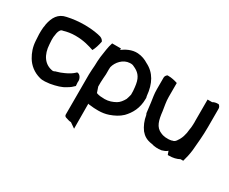

<svg xmlns="http://www.w3.org/2000/svg" viewBox="-99 -774 1495 1252"><g transform="rotate(30 648.5 -148.0)"><path d="M22 -300C19 -267 20 -236 23 -202C26 -156 39 -121 58 -89C81 -50 119 -19 169 -6C194 1 222 -4 242 -6C288 -14 325 -25 350 -42C372 -54 384 -65 397 -78L395 -106C400 -130 382 -159 363 -159H359L357 -156C339 -139 320 -127 293 -115C276 -107 258 -100 238 -95H236C229 -91 223 -88 218 -88C151 -96 116 -152 112 -227C112 -237 110 -248 110 -258C110 -272 110 -285 113 -297V-298C115 -318 120 -331 128 -341C130 -343 136 -348 144 -348C170 -356 200 -361 231 -361C296 -361 339 -346 373 -335C385 -356 393 -384 399 -413C394 -424 386 -432 372 -437C353 -443 305 -452 250 -452C204 -452 160 -447 120 -438C61 -427 37 -383 26 -328C26 -326 24 -309 22 -301Z M433 116C433 126 440 132 451 134C465 139 476 142 487 142L526 169L525 -19C529 -17 533 -16 540 -16C558 -13 582 -12 603 -12C631 -12 655 -16 679 -24C713 -36 743 -51 768 -75C804 -112 833 -162 833 -233V-243L832 -244C831 -247 831 -248 830 -254C822 -342 788 -405 721 -438C699 -452 672 -463 641 -465C596 -468 556 -446 529 -426V-437H463C451 -402 447 -361 441 -322C439 -301 437 -277 437 -254C436 -231 433 -212 433 -186ZM525 -148V-179C525 -202 528 -218 529 -242V-280C529 -285 529 -290 530 -297C540 -338 578 -382 627 -384C642 -385 650 -383 659 -378C696 -362 722 -339 731 -285L734 -264C736 -245 738 -228 737 -209C735 -199 729 -179 726 -171C715 -151 700 -131 682 -121C659 -108 632 -98 602 -98C579 -98 558 -100 544 -105L543 -106H541C541 -106 540 -106 539 -107Z M865 -322C865 -289 871 -259 875 -230C878 -207 881 -179 884 -156V-155L889 -144C895 -106 910 -71 930 -44C950 -20 974 -4 1014 1C1037 8 1064 10 1089 6H1090C1104 2 1120 -4 1127 -11V-10C1129 -12 1129 -12 1131 -15C1134 -7 1137 3 1141 12H1149C1179 12 1205 6 1227 -6H1247C1255 -33 1262 -64 1266 -97C1271 -154 1277 -212 1277 -275V-415C1277 -426 1271 -435 1263 -441H1258C1243 -441 1230 -438 1219 -431H1185V-270C1185 -263 1186 -257 1185 -251V-245C1184 -232 1184 -217 1181 -207V-206C1178 -163 1166 -128 1148 -105V-104C1140 -93 1134 -86 1119 -84H1118V-83C1084 -75 1052 -81 1035 -89V-90H1034C987 -108 976 -156 969 -219C964 -253 957 -284 957 -319V-424C936 -431 912 -437 885 -437H880C872 -432 865 -422 865 -412Z"/></g></svg>

Font: SolarCharger
Style: 750
Weight: 700
Designer: Mew Too
Foundry: Cannot Into Space Fonts/KineticPlasma Fonts
Version: Version 1.100